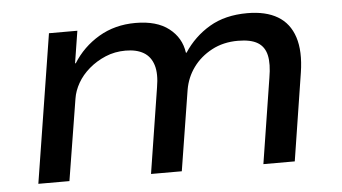

<svg xmlns="http://www.w3.org/2000/svg" viewBox="-42 -573 1141 640"><g transform="rotate(-5 529.0 -253.0)"><path d="M62 0 141 -497H236L219 -390L221 -389Q254 -442 308 -474Q362 -506 431 -506Q502 -506 542.5 -474.5Q583 -443 590 -393L592 -392Q626 -444 678.5 -475Q731 -506 805 -506Q867 -506 906.5 -482.5Q946 -459 961.5 -411.5Q977 -364 966 -293L920 0H815L860 -285Q868 -331 861.5 -360Q855 -389 832 -403Q809 -417 766 -417Q717 -417 678.5 -396.5Q640 -376 616 -343Q592 -310 585 -269L542 0H439L484 -285Q492 -331 483 -360Q474 -389 450.5 -403Q427 -417 390 -417Q354 -417 323 -404Q292 -391 267.5 -370Q243 -349 228.5 -323.5Q214 -298 210 -272L166 0Z"/></g></svg>

Font: Nunito Sans 7pt SemiExpanded Medium
Style: Italic
Weight: 500
Width: 6
Italic angle: -9°
Designer: Vernon Adams
Foundry: Vernon Adams
Version: Version 3.101;gftools[0.9.27]